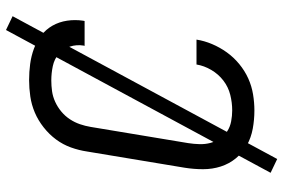

<svg xmlns="http://www.w3.org/2000/svg" viewBox="-172 -688 944 640"><g transform="rotate(-90 300.0 -368.0)"><path d="M252 8Q221 8 191 2.5Q161 -3 136 -17Q111 -31 92.5 -53.5Q74 -76 65 -104Q56 -132 56 -163Q56 -194 61 -225L115 -550Q119 -577 128.5 -603.5Q138 -630 155 -653Q172 -676 195.5 -694.5Q219 -713 245 -724Q271 -735 298.5 -739Q326 -743 353 -743Q380 -743 406.5 -739.5Q433 -736 457.5 -727Q482 -718 502 -702.5Q522 -687 534.5 -665Q547 -643 551 -616.5Q555 -590 551 -563L550 -558H467L468 -561Q472 -585 464.5 -607.5Q457 -630 440 -644.5Q423 -659 399.5 -664Q376 -669 352 -669Q334 -669 316 -666.5Q298 -664 280.5 -656Q263 -648 248 -635.5Q233 -623 222.5 -607Q212 -591 206 -573.5Q200 -556 197 -538L143 -213Q140 -194 139.5 -175Q139 -156 143.5 -139Q148 -122 158 -107Q168 -92 182.5 -82.5Q197 -73 215.5 -69.5Q234 -66 252 -66Q278 -66 304 -72.5Q330 -79 351.5 -95.5Q373 -112 387 -136Q401 -160 405 -185H488Q484 -159 473 -133Q462 -107 445.5 -84Q429 -61 406.5 -42.5Q384 -24 358.5 -12.5Q333 -1 305.5 3.5Q278 8 252 8ZM90 84 44 62 520 -820 566 -798Z"/></g></svg>

Font: Iosevka Custom Oblique
Style: Regular
Weight: 400
Italic angle: -9°
Designer: Belleve Invis
Foundry: Belleve Invis
Version: Version 27.0.1